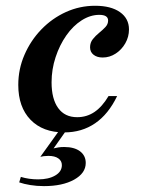

<svg xmlns="http://www.w3.org/2000/svg" viewBox="-20 -448 506 666"><path d="M202.7 11.3Q128.4 11.3 85.9 -32.6Q43.4 -76.5 43.4 -153.4Q43.4 -208.6 65 -258.1Q86.5 -307.7 123.6 -346.1Q160.8 -384.5 208.7 -406.3Q256.7 -428 309.9 -428Q365 -428 396.2 -405.9Q427.4 -383.8 427.4 -345.8Q427.4 -320.2 414.7 -297.9Q402 -275.6 381.2 -262.1Q360.3 -248.5 336.2 -248.5Q316.5 -248.5 304.5 -258.1Q292.4 -267.6 292.4 -283.9Q292.4 -300.3 302 -312.2Q311.6 -324.2 324.1 -334.3Q336.5 -344.4 345.8 -354.3Q355 -364.2 355 -376.8Q355 -396.5 324.4 -396.5Q293.1 -396.5 263.2 -377.4Q233.2 -358.3 209.9 -324.9Q186.6 -291.5 172.8 -249.5Q158.9 -207.4 158.9 -162.4Q158.9 -104.9 181.8 -73.2Q204.7 -41.5 247.6 -41.5Q281.1 -41.5 307.9 -59.7Q334.7 -78 356.5 -114.8H386.3Q356.2 -52 310 -20.4Q263.8 11.3 202.7 11.3ZM132.6 197.6Q107.3 197.6 85.1 193.9Q62.9 190.3 46.6 184.6L52.3 165.6Q65.4 169.7 81 172Q96.5 174.2 112.3 174.2Q148.7 174.2 171.6 160.7Q194.6 147.3 194.6 124.8Q194.6 110 182.3 101.4Q170.1 92.7 147.5 92.7Q139.6 92.7 131.8 93.7Q124 94.7 119.9 96L187.6 1.6H211.8L165.9 66.7Q174.1 64.7 182.6 63.3Q191.2 61.9 202.5 61.9Q237.7 61.9 257.6 76.8Q277.4 91.8 277.4 117.2Q277.4 152.7 237.1 175.2Q196.7 197.6 132.6 197.6Z"/></svg>

Font: Playfair 5pt SemiExpanded Light 12pt
Style: Italic
Weight: 300
Italic angle: -15.6°
Version: Version 2.000;gftools[0.9.28]